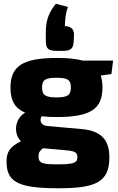

<svg xmlns="http://www.w3.org/2000/svg" viewBox="-20 -821 633 1027"><path d="M282 -549H317C358 -549 372 -561 374 -598L376 -638C375 -665 359 -681 327 -681C328 -717 331 -750 343 -784L279 -801C245 -759 225 -718 225 -648V-598C226 -561 239 -549 282 -549ZM585 -497H422C386 -507 341 -511 284 -511C101 -511 36 -467 36 -352C36 -284 59 -242 115 -218C63 -191 47 -111 92 -65C34 -38 15 -7 15 41C15 147 66 186 289 186C487 186 565 157 565 21C565 -73 522 -122 413 -131L232 -147C195 -151 191 -181 203 -199C227 -196 253 -195 283 -195C465 -195 528 -238 528 -353C528 -377 525 -398 519 -417L576 -425ZM283 -300C223 -300 205 -312 205 -353C205 -394 223 -405 283 -405C342 -405 359 -394 359 -353C359 -312 342 -300 283 -300ZM394 19C394 51 373 58 287 58C206 58 186 52 186 15C186 -5 193 -15 210 -28L315 -19C372 -14 394 -11 394 19Z"/></svg>

Font: Exo 2 Extra Bold
Style: Regular
Weight: 800
Designer: Natanael Gama
Version: Version 1.001;PS 001.001;hotconv 1.0.88;makeotf.lib2.5.64775